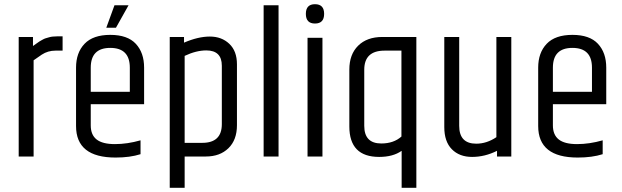

<svg xmlns="http://www.w3.org/2000/svg" viewBox="-20 -745 2959 914"><path d="M253 -572H278V-504H244Q208 -504 179 -485Q170 -479 140 -458V0H69V-569H137V-526Q140 -528 152.5 -537Q165 -546 167.5 -547.5Q170 -549 180.5 -555Q191 -561 196.5 -562.5Q202 -564 212 -567Q227 -572 253 -572Z M342 -145V-423Q342 -494 382.5 -536.5Q423 -579 505 -579Q587 -579 626.5 -536.5Q666 -494 666 -423V-249H412V-148Q412 -103 440 -81Q468 -59 527 -59Q586 -59 649 -77V-11Q599 5 530 5Q342 5 342 -145ZM412 -308H598V-423Q598 -517 505 -517Q412 -517 412 -423ZM592 -720 532 -613H486L525 -720Z M1036 -432Q1036 -505 962 -505Q914 -505 859 -479V-65H943Q1036 -65 1036 -154ZM856 -542Q923 -571 979 -571Q1035 -571 1071.5 -536.5Q1108 -502 1108 -439V-149Q1108 -79 1067.5 -39.5Q1027 0 960 0H859V149H788V-569H856Z M1235 -720H1306V0H1235Z M1479.5 -633Q1436 -633 1436 -679Q1436 -725 1479.5 -725Q1523 -725 1523 -679Q1523 -633 1479.5 -633ZM1444 -565H1515V0H1444Z M1891 -504H1811Q1714 -504 1714 -413V-146Q1714 -62 1795 -62Q1854 -62 1891 -95ZM1800 -569H1962V149H1892V-27Q1851 2 1785 2Q1643 2 1643 -143V-414Q1643 -486 1685 -527.5Q1727 -569 1800 -569Z M2247 -61Q2297 -61 2343 -92V-569H2414V0H2346V-27Q2288 2 2227.5 2Q2167 2 2131 -34.5Q2095 -71 2095 -140V-569H2166V-146Q2166 -61 2247 -61Z M2542 -145V-423Q2542 -494 2582.5 -536.5Q2623 -579 2705 -579Q2787 -579 2826.5 -536.5Q2866 -494 2866 -423V-249H2612V-148Q2612 -103 2640 -81Q2668 -59 2727 -59Q2786 -59 2849 -77V-11Q2799 5 2730 5Q2542 5 2542 -145ZM2612 -308H2798V-423Q2798 -517 2705 -517Q2612 -517 2612 -423Z"/></svg>

Font: Khand
Style: Regular
Weight: 400
Designer: Devanagari: Sanchit Sawaria, Jyotish Sonowal; Latin: Satya Rajpurohit
Foundry: Indian Type Foundry
Version: Version 1.100;PS 1.0;hotconv 1.0.78;makeotf.lib2.5.61930; tt